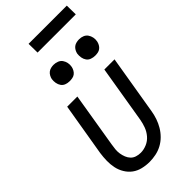

<svg xmlns="http://www.w3.org/2000/svg" viewBox="-283 -971 1041 1041"><g transform="rotate(-45 237.5 -450.5)"><path d="M191 8Q163 8 136.5 1.5Q110 -5 89.5 -20Q69 -35 55 -58Q41 -81 35.5 -107Q30 -133 30.5 -160.5Q31 -188 35 -216L86 -520H164L112 -205Q109 -188 107.5 -171.5Q106 -155 108.5 -139Q111 -123 117 -108Q123 -93 133.5 -82Q144 -71 159.5 -66Q175 -61 192 -61Q215 -61 238.5 -71Q262 -81 278.5 -100.5Q295 -120 303.5 -143Q312 -166 316 -189L371 -520H449L392 -178Q388 -154 380 -130.5Q372 -107 359 -85Q346 -63 327.5 -44.5Q309 -26 286.5 -14Q264 -2 239 3Q214 8 191 8ZM390 -608Q375 -608 361 -613Q347 -618 339 -629.5Q331 -641 328.5 -655.5Q326 -670 328 -685Q330 -695 335.5 -705Q341 -715 349.5 -721.5Q358 -728 369 -730.5Q380 -733 390 -733Q405 -733 418.5 -727.5Q432 -722 440 -710.5Q448 -699 451 -684.5Q454 -670 451 -655Q449 -645 443.5 -635Q438 -625 429.5 -618.5Q421 -612 410.5 -610Q400 -608 390 -608ZM194 -608Q179 -608 165.5 -613Q152 -618 144 -629.5Q136 -641 133.5 -655.5Q131 -670 133 -685Q135 -695 140.5 -705Q146 -715 154.5 -721.5Q163 -728 173.5 -730.5Q184 -733 194 -733Q209 -733 223 -727.5Q237 -722 245 -710.5Q253 -699 256 -684.5Q259 -670 256 -655Q254 -645 248.5 -635Q243 -625 234.5 -618.5Q226 -612 215 -610Q204 -608 194 -608ZM180 -841 179 -909H472L473 -841Z"/></g></svg>

Font: Iosevka QP
Style: Italic
Weight: 400
Italic angle: -9°
Designer: Belleve Invis
Foundry: Belleve Invis
Version: Version 20.0.0; ttfautohint (v1.8.4)